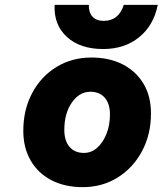

<svg xmlns="http://www.w3.org/2000/svg" viewBox="-20 -755 670 791"><path d="M630 -735Q613 -650 553 -601.5Q493 -553 405 -553Q310 -553 255.5 -603Q201 -653 205 -735H346Q345 -704 361 -686.5Q377 -669 407 -669Q469 -669 490 -735ZM76 -216Q76 -303 112.5 -371.5Q149 -440 212.5 -479Q276 -518 357 -518Q430 -518 485 -490Q540 -462 571 -410.5Q602 -359 602 -288Q602 -201 565 -132Q528 -63 464.5 -23.5Q401 16 321 16Q247 16 192 -12.5Q137 -41 106.5 -93.5Q76 -146 76 -216ZM433 -284Q433 -328 411.5 -352.5Q390 -377 352 -377Q307 -377 276 -332.5Q245 -288 245 -220Q245 -175 266.5 -150Q288 -125 326 -125Q356 -125 380 -146Q404 -167 418.5 -203Q433 -239 433 -284Z"/></svg>

Font: Overused Grotesk ExtraBold
Style: Italic
Weight: 800
Italic angle: -10°
Version: Version 0.003